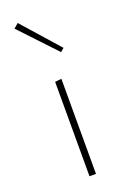

<svg xmlns="http://www.w3.org/2000/svg" viewBox="-135 -730 518 778"><g transform="rotate(-20 124.0 -341.5)"><path d="M29 -666 49 -683 189 -525 174 -512ZM110 -407 138 -410V0H110Z"/></g></svg>

Font: Ysabeau Infant Extralight
Style: Regular
Weight: 200
Designer: Christian Thalmann (Catharsis Fonts)
Version: Version 0.003